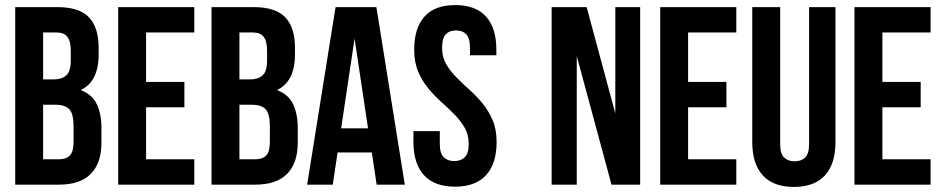

<svg xmlns="http://www.w3.org/2000/svg" viewBox="-20 -728 3717 757"><path d="M206 -700Q292 -700 330.5 -660Q369 -620 369 -539V-514Q369 -406 298 -373Q343 -356 361.5 -317.5Q380 -279 380 -223V-166Q380 -85 338 -42.5Q296 0 213 0H40V-700ZM150 -315V-100H213Q241 -100 255.5 -115Q270 -130 270 -169V-230Q270 -279 253.5 -297Q237 -315 199 -315ZM150 -600V-415H193Q224 -415 241.5 -431Q259 -447 259 -489V-528Q259 -566 245.5 -583Q232 -600 203 -600Z M556 -405H707V-305H556V-100H746V0H446V-700H746V-600H556Z M980 -700Q1066 -700 1104.5 -660Q1143 -620 1143 -539V-514Q1143 -406 1072 -373Q1117 -356 1135.5 -317.5Q1154 -279 1154 -223V-166Q1154 -85 1112 -42.5Q1070 0 987 0H814V-700ZM924 -315V-100H987Q1015 -100 1029.5 -115Q1044 -130 1044 -169V-230Q1044 -279 1027.5 -297Q1011 -315 973 -315ZM924 -600V-415H967Q998 -415 1015.5 -431Q1033 -447 1033 -489V-528Q1033 -566 1019.5 -583Q1006 -600 977 -600Z M1576 0H1465L1446 -127H1311L1292 0H1191L1303 -700H1464ZM1325 -222H1431L1378 -576Z M1613 -532Q1613 -617 1653.5 -662.5Q1694 -708 1775 -708Q1856 -708 1896.5 -662.5Q1937 -617 1937 -532V-510H1833V-539Q1833 -577 1818.5 -592.5Q1804 -608 1778 -608Q1752 -608 1737.5 -592.5Q1723 -577 1723 -539Q1723 -503 1739 -475.5Q1755 -448 1779 -423.5Q1803 -399 1830.5 -374.5Q1858 -350 1882 -321Q1906 -292 1922 -255Q1938 -218 1938 -168Q1938 -83 1896.5 -37.5Q1855 8 1774 8Q1693 8 1651.5 -37.5Q1610 -83 1610 -168V-211H1714V-161Q1714 -123 1729.5 -108Q1745 -93 1771 -93Q1797 -93 1812.5 -108Q1828 -123 1828 -161Q1828 -197 1812 -224.5Q1796 -252 1772 -276.5Q1748 -301 1720.5 -325.5Q1693 -350 1669 -379Q1645 -408 1629 -445Q1613 -482 1613 -532Z M2254 -507V0H2155V-700H2293L2406 -281V-700H2504V0H2391Z M2693 -405H2844V-305H2693V-100H2883V0H2583V-700H2883V-600H2693Z M3056 -700V-160Q3056 -122 3071.5 -107Q3087 -92 3113 -92Q3139 -92 3154.5 -107Q3170 -122 3170 -160V-700H3274V-167Q3274 -82 3232.5 -36.5Q3191 9 3110 9Q3029 9 2987.5 -36.5Q2946 -82 2946 -167V-700Z M3459 -405H3610V-305H3459V-100H3649V0H3349V-700H3649V-600H3459Z"/></svg>

Font: Bebas Neue
Style: Regular
Weight: 400
Designer: Ryoichi Tsunekawa
Foundry: Ryoichi Tsunekawa
Version: Version 1.300